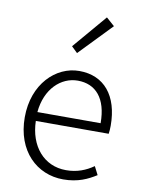

<svg xmlns="http://www.w3.org/2000/svg" viewBox="-93 -904 724 981"><g transform="rotate(10 269.0 -414.0)"><path d="M304 13C381 13 431 -12 474 -39L452 -82C412 -54 367 -36 310 -36C195 -36 118 -127 115 -257H493C495 -270 496 -284 496 -299C496 -455 419 -547 290 -547C169 -547 56 -439 56 -266C56 -91 167 13 304 13ZM115 -303C126 -425 204 -497 291 -497C384 -497 443 -432 443 -303ZM262 -635 424 -803 381 -841 231 -665Z"/></g></svg>

Font: Noto Sans JP Light
Style: Regular
Weight: 300
Designer: Ryoko NISHIZUKA (kana & ideographs); Paul D. Hunt (Latin, Greek & Cyrillic); Wenlong ZHANG (bopomofo); Sandoll Communica
Foundry: Adobe Systems Incorporated
Version: Version 1.004;PS 1.004;hotconv 1.0.82;makeotf.lib2.5.63406